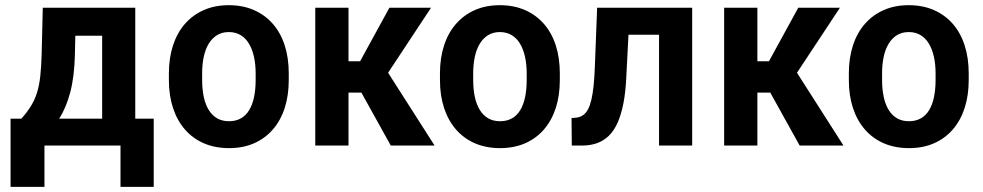

<svg xmlns="http://www.w3.org/2000/svg" viewBox="-20 -558 3770 736"><path d="M144 -528.3H271L267.1 -347.7Q265.1 -264.2 249.3 -204.3Q233.4 -144.5 207.3 -104Q181.2 -63.5 147.7 -38.3Q114.3 -13.2 77.1 0H47.9L47.4 -102.1L62 -103Q84 -127.9 98.6 -151.6Q113.3 -175.3 121.8 -202.6Q130.4 -230 134.3 -265.1Q138.2 -300.3 139.6 -347.7ZM177.2 -528.3H498.5V0H371.6V-420.9H177.2ZM20.5 -103H569.3V158.2H441.9V0H150.4V158.2H20.5Z M627.4 -251.5V-276.4Q627.4 -335.9 643.3 -384.3Q659.2 -432.6 689.2 -466.8Q719.2 -501 761.5 -519.5Q803.7 -538.1 856.9 -538.1Q910.6 -538.1 953.1 -519.5Q995.6 -501 1025.6 -466.8Q1055.7 -432.6 1071.3 -384.3Q1086.9 -335.9 1086.9 -276.4V-251.5Q1086.9 -191.9 1071.3 -143.8Q1055.7 -95.7 1025.6 -61.3Q995.6 -26.9 953.4 -8.5Q911.1 9.8 857.9 9.8Q804.7 9.8 762 -8.5Q719.2 -26.9 689.2 -61.3Q659.2 -95.7 643.3 -143.8Q627.4 -191.9 627.4 -251.5ZM754.9 -276.4V-251.5Q754.9 -215.3 761.2 -186Q767.6 -156.7 780.5 -136Q793.5 -115.2 812.7 -104.2Q832 -93.3 857.9 -93.3Q883.8 -93.3 903.3 -104.2Q922.9 -115.2 935.3 -136Q947.8 -156.7 953.9 -186Q960 -215.3 960 -251.5V-276.4Q960 -312 953.4 -341.1Q946.8 -370.1 934.1 -391.1Q921.4 -412.1 902.1 -423.6Q882.8 -435.1 856.9 -435.1Q831.5 -435.1 812.5 -423.6Q793.5 -412.1 780.5 -391.1Q767.6 -370.1 761.2 -341.1Q754.9 -312 754.9 -276.4Z M1315.9 -528.3V0H1188.5V-528.3ZM1632.3 -528.3 1417.5 -203.1H1290L1273.4 -323.2H1360.4L1472.7 -528.3ZM1478 0 1352.5 -226.1 1458.5 -293.5 1646 0Z M1666.5 -251.5V-276.4Q1666.5 -335.9 1682.4 -384.3Q1698.2 -432.6 1728.3 -466.8Q1758.3 -501 1800.5 -519.5Q1842.8 -538.1 1896 -538.1Q1949.7 -538.1 1992.2 -519.5Q2034.7 -501 2064.7 -466.8Q2094.7 -432.6 2110.4 -384.3Q2126 -335.9 2126 -276.4V-251.5Q2126 -191.9 2110.4 -143.8Q2094.7 -95.7 2064.7 -61.3Q2034.7 -26.9 1992.4 -8.5Q1950.2 9.8 1897 9.8Q1843.8 9.8 1801 -8.5Q1758.3 -26.9 1728.3 -61.3Q1698.2 -95.7 1682.4 -143.8Q1666.5 -191.9 1666.5 -251.5ZM1793.9 -276.4V-251.5Q1793.9 -215.3 1800.3 -186Q1806.6 -156.7 1819.6 -136Q1832.5 -115.2 1851.8 -104.2Q1871.1 -93.3 1897 -93.3Q1922.9 -93.3 1942.4 -104.2Q1961.9 -115.2 1974.4 -136Q1986.8 -156.7 1992.9 -186Q1999 -215.3 1999 -251.5V-276.4Q1999 -312 1992.4 -341.1Q1985.8 -370.1 1973.1 -391.1Q1960.4 -412.1 1941.2 -423.6Q1921.9 -435.1 1896 -435.1Q1870.6 -435.1 1851.6 -423.6Q1832.5 -412.1 1819.6 -391.1Q1806.6 -370.1 1800.3 -341.1Q1793.9 -312 1793.9 -276.4Z M2536.6 -528.3V-424.8H2300.8V-528.3ZM2633.3 -528.3V0H2506.3V-528.3ZM2269 -528.3H2394.5L2380.9 -264.2Q2378.4 -206.5 2369.9 -162.6Q2361.3 -118.7 2347.4 -87.6Q2333.5 -56.6 2313.7 -37.4Q2293.9 -18.1 2268.1 -9Q2242.2 0 2210.4 0H2171.9L2170.9 -105.5L2188 -106.9Q2203.1 -108.4 2214.6 -116.2Q2226.1 -124 2233.9 -138.7Q2241.7 -153.3 2247.1 -176.3Q2252.4 -199.2 2255.6 -230.5Q2258.8 -261.7 2260.3 -302.7Z M2883.3 -528.3V0H2755.9V-528.3ZM3199.7 -528.3 2984.9 -203.1H2857.4L2840.8 -323.2H2927.7L3040 -528.3ZM3045.4 0 2919.9 -226.1 3025.9 -293.5 3213.4 0Z M3233.9 -251.5V-276.4Q3233.9 -335.9 3249.8 -384.3Q3265.6 -432.6 3295.7 -466.8Q3325.7 -501 3367.9 -519.5Q3410.2 -538.1 3463.4 -538.1Q3517.1 -538.1 3559.6 -519.5Q3602.1 -501 3632.1 -466.8Q3662.1 -432.6 3677.7 -384.3Q3693.4 -335.9 3693.4 -276.4V-251.5Q3693.4 -191.9 3677.7 -143.8Q3662.1 -95.7 3632.1 -61.3Q3602.1 -26.9 3559.8 -8.5Q3517.6 9.8 3464.4 9.8Q3411.1 9.8 3368.4 -8.5Q3325.7 -26.9 3295.7 -61.3Q3265.6 -95.7 3249.8 -143.8Q3233.9 -191.9 3233.9 -251.5ZM3361.3 -276.4V-251.5Q3361.3 -215.3 3367.7 -186Q3374 -156.7 3387 -136Q3399.9 -115.2 3419.2 -104.2Q3438.5 -93.3 3464.4 -93.3Q3490.2 -93.3 3509.8 -104.2Q3529.3 -115.2 3541.7 -136Q3554.2 -156.7 3560.3 -186Q3566.4 -215.3 3566.4 -251.5V-276.4Q3566.4 -312 3559.8 -341.1Q3553.2 -370.1 3540.5 -391.1Q3527.8 -412.1 3508.5 -423.6Q3489.3 -435.1 3463.4 -435.1Q3438 -435.1 3418.9 -423.6Q3399.9 -412.1 3387 -391.1Q3374 -370.1 3367.7 -341.1Q3361.3 -312 3361.3 -276.4Z"/></svg>

Font: Roboto SemiCondensed SemiBold
Style: Regular
Weight: 600
Width: 4
Designer: Christian Robertson
Foundry: Google
Version: Version 3.009; 2024